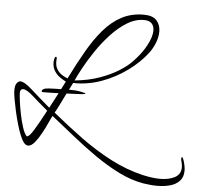

<svg xmlns="http://www.w3.org/2000/svg" viewBox="-62 -769 1146 1092"><g transform="rotate(5 511.5 -223.5)"><path d="M875 258Q855 258 835 256Q815 254 795 251Q726 239 657 205Q588 171 518.5 123Q449 75 381.5 20.5Q314 -34 248 -86Q241 -74 228 -45Q215 -16 197.5 16Q180 48 161 71Q142 94 124 94Q112 94 101 82Q89 68 77.5 39.5Q66 11 56 -24Q46 -59 38 -94.5Q30 -130 25 -158.5Q20 -187 19 -201Q17 -239 27.5 -252.5Q38 -266 48 -266Q72 -266 115 -227Q158 -188 225 -131L271 -218Q244 -217 220.5 -216.5Q197 -216 181 -216Q174 -216 174 -222Q174 -232 195 -238Q200 -239 215.5 -240Q231 -241 250 -241.5Q269 -242 283 -242L306 -287Q304 -289 292 -295Q280 -301 265 -313Q250 -325 238.5 -344Q227 -363 227 -390Q227 -394 227.5 -399Q228 -404 229 -408Q232 -423 238 -423Q243 -423 243 -414Q243 -409 242.5 -405Q242 -401 242 -397Q242 -371 252 -354Q262 -337 275.5 -327Q289 -317 300 -312.5Q311 -308 314 -306Q357 -393 399 -466Q441 -539 487 -592.5Q533 -646 588.5 -675.5Q644 -705 715 -705Q767 -705 789 -679.5Q811 -654 811 -617Q811 -587 798.5 -554Q786 -521 765 -493Q723 -437 656.5 -388Q590 -339 510.5 -310Q431 -281 348 -283L328 -243Q344 -243 362.5 -242Q381 -241 403 -236Q423 -232 423 -229Q423 -227 417 -226Q411 -225 403 -224Q386 -223 363.5 -222Q341 -221 316 -220Q300 -187 283 -153Q266 -119 258 -106Q341 -38 427 25Q513 88 603.5 135Q694 182 788 204Q814 210 839.5 213.5Q865 217 888 217Q938 217 972 199Q1006 181 1006 140Q1006 127 1001 109Q998 100 998 93Q998 83 1002 83Q1006 83 1012 100Q1023 135 1023 158Q1023 196 1002 218Q981 240 947.5 249Q914 258 875 258ZM355 -298Q435 -306 497.5 -328.5Q560 -351 604.5 -379Q649 -407 674 -433Q723 -483 750 -533.5Q777 -584 777 -620Q777 -645 763 -660Q749 -675 719 -675Q669 -675 621.5 -645.5Q574 -616 531 -569.5Q488 -523 453 -471Q418 -419 392.5 -372.5Q367 -326 355 -298ZM111 42Q125 44 151.5 0.5Q178 -43 215 -113Q161 -158 125.5 -190Q90 -222 70 -223H68Q51 -223 51 -201Q51 -186 55.5 -152Q60 -118 68 -78.5Q76 -39 87 -5.5Q98 28 111 42Z"/></g></svg>

Font: WindSong
Style: Regular
Weight: 400
Designer: Robert E. Leuschke
Foundry: Robert E. Leuschke
Version: Version 1.010; ttfautohint (v1.8.3)